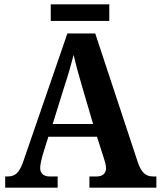

<svg xmlns="http://www.w3.org/2000/svg" viewBox="-20 -869 744 889"><path d="M215 -772H486V-849H215ZM4 0H247V-52H209C183 -52 166 -66 166 -91C166 -108 173 -134 177 -150L204 -236H429L461 -136C465 -124 471 -105 471 -89C471 -63 450 -52 429 -52H394V0H704V-52H689C657 -52 635 -67 618 -118L421 -714H292L89 -125C69 -65 48 -52 15 -52H4ZM224 -295 280 -475C295 -519 310 -573 321 -615C331 -570 346 -516 360 -469L411 -295Z"/></svg>

Font: Noto Serif Bengali SemiCondensed
Style: Bold
Weight: 700
Width: 4
Designer: Juan Bruce, Universal Thirst, Indian Type Foundry and the Monotype Design Team.
Foundry: Monotype Imaging Inc.
Version: Version 2.003